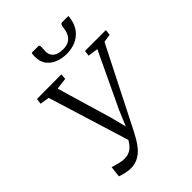

<svg xmlns="http://www.w3.org/2000/svg" viewBox="-276 -1111 1253 1253"><g transform="rotate(-45 350.0 -485.0)"><path d="M175 11Q156.5 11 128.5 4.8Q100.5 -1.5 85 -8L93.5 -83.5Q107.5 -80 121.8 -75.8Q136 -71.5 150.2 -68.2Q164.5 -65 178.5 -63Q192.5 -63 209.8 -64.2Q227 -65.5 246 -76Q265 -86.5 284.5 -113.2Q304 -140 321.5 -191L303.5 -110L123 -694L58.5 -704.5L64 -743L290 -744L287 -705.5L207 -695.5L320 -312.5L356 -170.5L333 -172.5L392 -313.5L572.5 -694.5L502 -704.5L507 -743H699.5L695.5 -704.5L639 -695L363.5 -151Q351 -126.5 334.8 -98.5Q318.5 -70.5 296.8 -45.5Q275 -20.5 245 -4.8Q215 11 175 11ZM313.5 -980.5Q320.5 -980.5 322.8 -974.5Q325 -968.5 324.5 -959.5Q324 -951 323.2 -941Q322.5 -931 322.5 -922.5Q322.5 -887 346.8 -869Q371 -851 414.5 -851Q444.5 -851 465.8 -862.2Q487 -873.5 499.2 -895.2Q511.5 -917 514.5 -948Q516 -961.5 520 -971.2Q524 -981 533 -981H591.5Q591.5 -977.5 591.2 -972.8Q591 -968 589.5 -959Q581.5 -909 555.2 -876.5Q529 -844 491.2 -828.5Q453.5 -813 410.5 -813Q369 -813 332 -827Q295 -841 272 -870.5Q249 -900 249 -947Q249 -955.5 249.5 -964Q250 -972.5 253 -980.5Z"/></g></svg>

Font: Merriweather 28pt Light
Style: Italic
Weight: 300
Italic angle: -7.8°
Version: Version 2.101